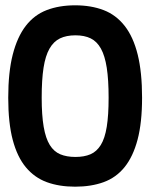

<svg xmlns="http://www.w3.org/2000/svg" viewBox="-20 -692 570 723"><path d="M263 -672Q323 -672 370 -654Q417 -636 449.5 -594.5Q482 -553 498.5 -486.5Q515 -420 515 -324Q515 -230 498 -166Q481 -102 449 -62.5Q417 -23 370 -6Q323 11 263 11Q203 11 156.5 -6Q110 -23 77.5 -62Q45 -101 28 -165Q11 -229 11 -324Q11 -420 28 -486.5Q45 -553 77 -594.5Q109 -636 156 -654Q203 -672 263 -672ZM264 -559Q230 -559 206 -547.5Q182 -536 166.5 -509Q151 -482 144 -437Q137 -392 137 -324Q137 -258 144.5 -214.5Q152 -171 167.5 -146Q183 -121 207 -111Q231 -101 264 -101Q297 -101 320.5 -111Q344 -121 359.5 -146Q375 -171 382 -214.5Q389 -258 389 -324Q389 -392 382 -437Q375 -482 360 -509Q345 -536 321.5 -547.5Q298 -559 264 -559Z"/></svg>

Font: Panefresco 800wt
Style: Regular
Weight: 800
Designer: Campivisivi
Foundry: Campivisivi & Chank Co
Version: Version 1.001